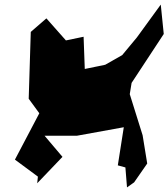

<svg xmlns="http://www.w3.org/2000/svg" viewBox="-20 -794 733 836"><path d="M564 0 621 -82 601 -205 545 -384 553 -433 693 -646 680 -774 576 -631 512 -554 438 -512 307 -485 351 -442 344 -634 267 -618 182 -714 114 -655 105 -364 187 -252 156 -310 45 -99 145 -25 142 4 252 -111 174 -203H315L519 -240L493 -74L526 -65L533 22Z"/></svg>

Font: Asimov Silicon
Style: Regular
Weight: 400
Designer: Google
Version: Version 2.000980; 2014